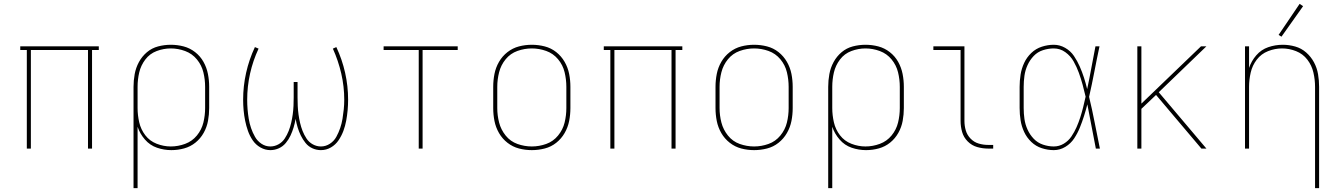

<svg xmlns="http://www.w3.org/2000/svg" viewBox="-20 -770 6952 995"><path d="M119 0H140V-511H436V0H457V-511H492V-530H85V-511H119Z M672 205H693V-113Q705 -77 731 -47Q757 -17 793.5 -4.5Q830 8 868 8Q902 8 934.5 -1Q967 -10 993 -31Q1019 -52 1035.5 -81.5Q1052 -111 1058 -144Q1064 -177 1064 -210V-320Q1064 -354 1057.5 -387Q1051 -420 1034.5 -449.5Q1018 -479 991 -500Q964 -521 931.5 -529.5Q899 -538 865 -538Q832 -538 799.5 -529.5Q767 -521 741.5 -499.5Q716 -478 700 -448.5Q684 -419 678 -386Q672 -353 672 -320ZM865 -11Q828 -11 792 -25Q756 -39 733 -69Q710 -99 701.5 -136Q693 -173 693 -210V-320Q693 -358 701.5 -394.5Q710 -431 733 -461.5Q756 -492 792 -505.5Q828 -519 865 -519Q903 -519 939.5 -505.5Q976 -492 1000.5 -462Q1025 -432 1034 -395Q1043 -358 1043 -320V-210Q1043 -172 1034 -135Q1025 -98 1000.5 -68Q976 -38 939.5 -24.5Q903 -11 865 -11Z M1381 8Q1404 8 1425 -1.5Q1446 -11 1461 -29Q1476 -47 1485.5 -67.5Q1495 -88 1501.5 -109.5Q1508 -131 1512 -154Q1516 -131 1522.5 -109.5Q1529 -88 1539 -67.5Q1549 -47 1563.5 -29Q1578 -11 1599 -1.5Q1620 8 1643 8Q1671 8 1695 -6Q1719 -20 1734.5 -43Q1750 -66 1759.5 -91.5Q1769 -117 1774 -144Q1779 -171 1781.5 -198.5Q1784 -226 1784 -253Q1784 -324 1768.5 -393Q1753 -462 1723 -526L1705 -518Q1733 -456 1748.5 -389Q1764 -322 1764 -253Q1764 -228 1761.5 -203.5Q1759 -179 1755 -154.5Q1751 -130 1743 -106.5Q1735 -83 1723 -61Q1711 -39 1689.5 -25Q1668 -11 1643 -11Q1621 -11 1601 -22Q1581 -33 1568.5 -52Q1556 -71 1548 -91.5Q1540 -112 1535 -133.5Q1530 -155 1527 -177Q1524 -199 1523 -221Q1522 -243 1522 -265V-345H1502V-265Q1502 -243 1501 -221Q1500 -199 1497 -177Q1494 -155 1489 -133.5Q1484 -112 1476 -91.5Q1468 -71 1455.5 -52Q1443 -33 1423 -22Q1403 -11 1381 -11Q1356 -11 1335 -25Q1314 -39 1301.5 -61Q1289 -83 1281 -106.5Q1273 -130 1269 -154.5Q1265 -179 1263 -203.5Q1261 -228 1261 -253Q1261 -322 1276 -389Q1291 -456 1320 -518L1301 -526Q1271 -462 1255.5 -393Q1240 -324 1240 -253Q1240 -226 1242.5 -198.5Q1245 -171 1250.5 -144Q1256 -117 1265 -91.5Q1274 -66 1289.5 -43Q1305 -20 1329.5 -6Q1354 8 1381 8Z M2150 0H2170V-511H2352V-530H1968V-511H2150Z M2736 8Q2770 8 2803 -0.5Q2836 -9 2862.5 -30Q2889 -51 2906 -80.5Q2923 -110 2929.5 -143Q2936 -176 2936 -210V-320Q2936 -354 2929.5 -387Q2923 -420 2906 -449.5Q2889 -479 2862.5 -500Q2836 -521 2803 -529.5Q2770 -538 2736 -538Q2702 -538 2669.5 -529.5Q2637 -521 2610 -500Q2583 -479 2566 -449.5Q2549 -420 2542.5 -387Q2536 -354 2536 -320V-210Q2536 -176 2542.5 -143Q2549 -110 2566 -80.5Q2583 -51 2610 -30Q2637 -9 2669.5 -0.5Q2702 8 2736 8ZM2736 -11Q2698 -11 2661.5 -24Q2625 -37 2600.5 -67.5Q2576 -98 2566.5 -135Q2557 -172 2557 -210V-320Q2557 -358 2566.5 -395.5Q2576 -433 2600.5 -463Q2625 -493 2661.5 -506Q2698 -519 2736 -519Q2774 -519 2810.5 -506Q2847 -493 2872 -463Q2897 -433 2906 -395.5Q2915 -358 2915 -320V-210Q2915 -172 2906 -135Q2897 -98 2872 -67.5Q2847 -37 2810.5 -24Q2774 -11 2736 -11Z M3143 0H3164V-511H3460V0H3481V-511H3516V-530H3109V-511H3143Z M3888 8Q3922 8 3955 -0.5Q3988 -9 4014.5 -30Q4041 -51 4058 -80.5Q4075 -110 4081.5 -143Q4088 -176 4088 -210V-320Q4088 -354 4081.5 -387Q4075 -420 4058 -449.5Q4041 -479 4014.5 -500Q3988 -521 3955 -529.5Q3922 -538 3888 -538Q3854 -538 3821.5 -529.5Q3789 -521 3762 -500Q3735 -479 3718 -449.5Q3701 -420 3694.5 -387Q3688 -354 3688 -320V-210Q3688 -176 3694.5 -143Q3701 -110 3718 -80.5Q3735 -51 3762 -30Q3789 -9 3821.5 -0.5Q3854 8 3888 8ZM3888 -11Q3850 -11 3813.5 -24Q3777 -37 3752.5 -67.5Q3728 -98 3718.5 -135Q3709 -172 3709 -210V-320Q3709 -358 3718.5 -395.5Q3728 -433 3752.5 -463Q3777 -493 3813.5 -506Q3850 -519 3888 -519Q3926 -519 3962.5 -506Q3999 -493 4024 -463Q4049 -433 4058 -395.5Q4067 -358 4067 -320V-210Q4067 -172 4058 -135Q4049 -98 4024 -67.5Q3999 -37 3962.5 -24Q3926 -11 3888 -11Z M4272 205H4293V-113Q4305 -77 4331 -47Q4357 -17 4393.5 -4.5Q4430 8 4468 8Q4502 8 4534.5 -1Q4567 -10 4593 -31Q4619 -52 4635.5 -81.5Q4652 -111 4658 -144Q4664 -177 4664 -210V-320Q4664 -354 4657.5 -387Q4651 -420 4634.5 -449.5Q4618 -479 4591 -500Q4564 -521 4531.5 -529.5Q4499 -538 4465 -538Q4432 -538 4399.5 -529.5Q4367 -521 4341.5 -499.5Q4316 -478 4300 -448.5Q4284 -419 4278 -386Q4272 -353 4272 -320ZM4465 -11Q4428 -11 4392 -25Q4356 -39 4333 -69Q4310 -99 4301.5 -136Q4293 -173 4293 -210V-320Q4293 -358 4301.5 -394.5Q4310 -431 4333 -461.5Q4356 -492 4392 -505.5Q4428 -519 4465 -519Q4503 -519 4539.5 -505.5Q4576 -492 4600.5 -462Q4625 -432 4634 -395Q4643 -358 4643 -320V-210Q4643 -172 4634 -135Q4625 -98 4600.5 -68Q4576 -38 4539.5 -24.5Q4503 -11 4465 -11Z M5101 0H5127V-19H5101Q5076 -19 5052 -26Q5028 -33 5010 -51.5Q4992 -70 4985 -94Q4978 -118 4978 -143V-530H4817V-511H4958V-143Q4958 -114 4966 -86Q4974 -58 4995 -37Q5016 -16 5044 -8Q5072 0 5101 0Z M5441 8Q5473 8 5501 -9Q5529 -26 5546.5 -52.5Q5564 -79 5576 -108.5Q5588 -138 5597.5 -168Q5607 -198 5615 -229Q5626 -172 5637 -114.5Q5648 -57 5659 0H5680Q5666 -67 5653 -134.5Q5640 -202 5624 -268Q5639 -334 5651.5 -399.5Q5664 -465 5678 -530H5657Q5646 -475 5636 -419.5Q5626 -364 5614 -308Q5607 -338 5597.5 -367.5Q5588 -397 5575.5 -425.5Q5563 -454 5545.5 -480Q5528 -506 5500 -522Q5472 -538 5441 -538Q5410 -538 5379 -528Q5348 -518 5324.5 -495.5Q5301 -473 5287.5 -444Q5274 -415 5269 -383.5Q5264 -352 5264 -320V-210Q5264 -178 5269 -146.5Q5274 -115 5287.5 -86Q5301 -57 5324.5 -34.5Q5348 -12 5379 -2Q5410 8 5441 8ZM5441 -11Q5413 -11 5385 -20.5Q5357 -30 5337 -51Q5317 -72 5305 -98.5Q5293 -125 5289 -153Q5285 -181 5285 -210V-320Q5285 -349 5289 -377.5Q5293 -406 5305 -432.5Q5317 -459 5337 -480Q5357 -501 5385 -510Q5413 -519 5441 -519Q5474 -519 5501 -499.5Q5528 -480 5544 -451.5Q5560 -423 5571 -392.5Q5582 -362 5590.5 -331Q5599 -300 5606 -269Q5600 -242 5593.5 -215.5Q5587 -189 5578.5 -162.5Q5570 -136 5559 -111Q5548 -86 5532.5 -63Q5517 -40 5493 -25.5Q5469 -11 5441 -11Z M5874 0H5895V-206L5971 -278L6047 -188L6206 0H6232L5985 -292L6232 -530H6204L5895 -233V-530H5874Z M6795 205H6816V-320Q6816 -353 6810.5 -385.5Q6805 -418 6789.5 -447Q6774 -476 6749 -498Q6724 -520 6692 -529Q6660 -538 6628 -538Q6589 -538 6552.5 -525.5Q6516 -513 6490.5 -483.5Q6465 -454 6453 -418V-530H6432V0H6453V-320Q6453 -357 6461.5 -394Q6470 -431 6493 -461Q6516 -491 6551.5 -505Q6587 -519 6624 -519Q6661 -519 6696.5 -505Q6732 -491 6755 -461Q6778 -431 6786.5 -394Q6795 -357 6795 -320ZM6621 -580 6733 -738 6715 -750 6606 -589Z"/></svg>

Font: Iosevka Sparkle Thin
Style: Regular
Weight: 100
Designer: Belleve Invis
Foundry: Belleve Invis
Version: Version 4.5.0; ttfautohint (v1.8.3)